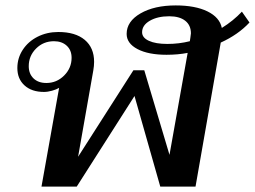

<svg xmlns="http://www.w3.org/2000/svg" viewBox="-20 -688 940 708"><path d="M794 -531 701 0H571L476 -334L263 0H133L198 -364Q188 -358 172 -353.5Q156 -349 142 -349Q97 -349 70.5 -373Q44 -397 44 -437Q44 -474 64 -504.5Q84 -535 118.5 -552.5Q153 -570 195 -570Q258 -570 292.5 -541Q327 -512 327 -460Q327 -445 324 -428L268 -110L472 -429H512L605 -117L672 -493Q636 -486 594 -486Q527 -486 487 -507Q447 -528 447 -563Q447 -609 498 -638.5Q549 -668 628 -668Q700 -668 745 -646Q790 -624 798 -585Q840 -611 872 -645L900 -605Q858 -560 794 -531ZM680 -536 682 -549Q684 -561 684 -565Q684 -595 663 -611.5Q642 -628 604 -628Q561 -628 532.5 -611.5Q504 -595 504 -569Q504 -549 529 -537.5Q554 -526 597 -526Q640 -526 680 -536ZM244 -475Q244 -503 226 -519.5Q208 -536 179 -536Q140 -536 113 -509Q86 -482 86 -444Q86 -416 103.5 -399Q121 -382 151 -382Q189 -382 216.5 -409.5Q244 -437 244 -475Z"/></svg>

Font: Fahkwang Medium
Style: Italic
Weight: 500
Italic angle: -10°
Version: Version 1.000; ttfautohint (v1.6)